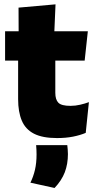

<svg xmlns="http://www.w3.org/2000/svg" viewBox="-20 -640 450 906"><path d="M249 11.5Q180.5 11.5 140.2 -9.2Q100 -30 82.8 -71Q65.5 -112 65.5 -172V-436H241V-202Q241 -170 255.5 -155.2Q270 -140.5 312.5 -140.5Q335.5 -140.5 358.2 -145.8Q381 -151 399.5 -158L384.5 -13Q358.5 -2 324.5 4.8Q290.5 11.5 249 11.5ZM4 -354V-492.5H394.5L379.5 -354ZM68 -480.5 67.5 -604 242 -619.5 236 -480.5ZM297.5 45Q298.5 54 299.5 65Q300.5 76 300.5 87Q300.5 134 285.8 172.8Q271 211.5 237.5 247L123.5 222Q137.5 193.5 145 161.2Q152.5 129 152.5 88.5Q152.5 77.5 152 67.2Q151.5 57 150.5 45Z"/></svg>

Font: Anek Latin ExtraBold
Style: Regular
Weight: 800
Designer: Yesha Goshar
Foundry: Ek Type
Version: Version 1.003